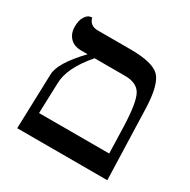

<svg xmlns="http://www.w3.org/2000/svg" viewBox="-131 -677 789 799"><g transform="rotate(30 263.5 -277.5)"><path d="M184.1 -413.1Q104 -320.3 103 -246.1L98.1 -100.1H435.1L431.2 -231Q427.2 -341.8 407.2 -377.4Q387.2 -413.1 330.1 -413.1ZM50.8 0 59.1 -263.2Q60.1 -318.4 150.9 -413.1H120.1Q85 -413.1 65.9 -433.6Q46.9 -454.1 46.9 -485.8Q46.9 -516.6 57.9 -533.7Q68.8 -550.8 80.1 -553.2L90.8 -555.2Q99.6 -520 138.2 -520H293.9Q401.9 -520 435.5 -485.6Q469.2 -451.2 473.1 -340.8L483.9 0Z"/></g></svg>

Font: Linux Libertine O
Style: Regular
Weight: 400
Designer: Philipp H. Poll
Foundry: Philipp H. Poll
Version: Version 5.3.0